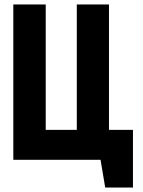

<svg xmlns="http://www.w3.org/2000/svg" viewBox="-20 -720 643 865"><path d="M471 -135V-700H326V-135H186V-700H40V0H433L454 125H579V-135Z"/></svg>

Font: Advent Pro ExtraBold
Style: Regular
Weight: 800
Designer: VivaRado, Andreas Kalpakidis
Foundry: VivaRado, Andreas Kalpakidis
Version: Version 3.000